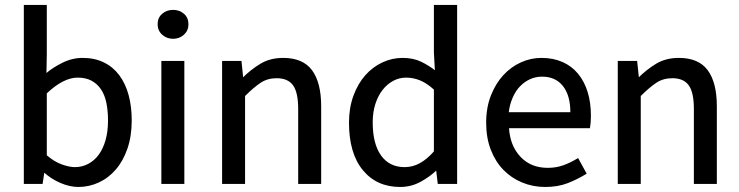

<svg xmlns="http://www.w3.org/2000/svg" viewBox="-20 -742 2984 775"><path d="M76.2 -722.2H168.9V-522.9L167.5 -447.3Q191.4 -468.3 231.2 -488.3Q271 -508.3 313.5 -508.3Q361.8 -508.3 398.9 -490.2Q436 -472.2 461.2 -438.7Q486.3 -405.3 499 -358.9Q511.7 -312.5 511.7 -255.9Q511.7 -192.9 494.6 -142.8Q477.5 -92.8 447.8 -58.1Q418 -23.4 378.7 -5.4Q339.4 12.7 296.4 12.7Q261.7 12.7 224.1 -3.4Q186.5 -19.5 155.8 -47.4H159.2L151.9 0.5H76.2ZM168.9 -115.2Q198.2 -89.8 228.8 -78.6Q259.3 -67.4 282.7 -67.4Q311 -67.4 335.7 -80.3Q360.4 -93.3 377.9 -116.7Q395.5 -140.1 405.8 -175.5Q416 -210.9 416 -254.9Q416 -294.4 409.4 -326.7Q402.8 -358.9 387.7 -381.3Q372.6 -403.8 349.4 -416.3Q326.2 -428.7 293.5 -428.7Q236.3 -428.7 168.9 -365.2Z M678.7 -585.4Q652.8 -585.4 634.5 -602.1Q616.2 -618.7 616.2 -644Q616.2 -670.4 634.5 -686.3Q652.8 -702.1 678.7 -702.1Q704.6 -702.1 722.7 -686.3Q740.7 -670.4 740.7 -644Q740.7 -618.7 722.7 -602.1Q704.6 -585.4 678.7 -585.4ZM631.3 -496.1H724.1V0.5H631.3Z M876.5 -496.1H954.6L961.9 -426.3H957.5Q991.2 -460.4 1030.8 -484.4Q1070.3 -508.3 1123 -508.3Q1202.6 -508.3 1239.5 -458.5Q1276.4 -408.7 1276.4 -313V0.5H1183.6V-301.8Q1183.6 -369.1 1162.8 -397.7Q1142.1 -426.3 1096.7 -426.3Q1060.1 -426.3 1032.2 -408Q1004.4 -389.6 969.2 -354.5V0.5H876.5Z M1388.7 -247.1Q1388.7 -306.6 1406.5 -355.2Q1424.3 -403.8 1453.9 -437.5Q1483.4 -471.2 1522.7 -489.7Q1562 -508.3 1605 -508.3Q1648.4 -508.3 1680.2 -492.7Q1711.9 -477.1 1735.4 -458.5L1731.4 -529.8V-722.2H1825.2V0.5H1747.1L1740.2 -56.6H1744.1Q1716.3 -29.3 1678 -8.3Q1639.6 12.7 1595.2 12.7Q1500.5 12.7 1444.6 -55.2Q1388.7 -123 1388.7 -247.1ZM1484.4 -248Q1484.4 -161.6 1518.1 -114.5Q1551.8 -67.4 1613.3 -67.4Q1645.5 -67.4 1674.6 -83.3Q1703.6 -99.1 1731.4 -130.9V-380.4Q1703.1 -406.2 1675.5 -417.5Q1647.9 -428.7 1619.1 -428.7Q1591.3 -428.7 1566.9 -415.5Q1542.5 -402.3 1524.2 -378.9Q1505.9 -355.5 1495.1 -322.3Q1484.4 -289.1 1484.4 -248Z M1942.4 -247.1Q1942.4 -307.6 1961.4 -356.2Q1980.5 -404.8 2011.5 -438.5Q2042.5 -472.2 2082.5 -490.2Q2122.6 -508.3 2165.5 -508.3Q2212.9 -508.3 2250.5 -491.7Q2288.1 -475.1 2313.5 -444.1Q2338.9 -413.1 2352.1 -370.4Q2365.2 -327.6 2365.2 -274.9Q2365.2 -247.6 2361.3 -224.6H2034.7Q2039.1 -153.3 2081.1 -108.9Q2123 -64.5 2190.9 -64.5Q2224.6 -64.5 2253.4 -74.7Q2282.2 -85 2313.5 -104L2348.1 -41Q2311 -18.1 2271.5 -2.7Q2231.9 12.7 2180.7 12.7Q2130.9 12.7 2087.4 -5.4Q2043.9 -23.4 2011.7 -56.6Q1979.5 -89.8 1960.9 -137.9Q1942.4 -186 1942.4 -247.1ZM2282.2 -289.1Q2282.2 -356.9 2252.2 -394.8Q2222.2 -432.6 2168 -432.6Q2142.6 -432.6 2120.1 -422.6Q2097.7 -412.6 2079.3 -393.8Q2061 -375 2049.1 -347.2Q2037.1 -319.3 2033.7 -289.1Z M2473.6 -496.1H2551.8L2559.1 -426.3H2554.7Q2588.4 -460.4 2627.9 -484.4Q2667.5 -508.3 2720.2 -508.3Q2799.8 -508.3 2836.7 -458.5Q2873.5 -408.7 2873.5 -313V0.5H2780.8V-301.8Q2780.8 -369.1 2760 -397.7Q2739.3 -426.3 2693.8 -426.3Q2657.2 -426.3 2629.4 -408Q2601.6 -389.6 2566.4 -354.5V0.5H2473.6Z"/></svg>

Font: Pyidaungsu Numbers
Style: Regular
Weight: 400
Designer: Sun Tun
Foundry: MCF
Version: Version 1.083; ttfautohint (v1.8.2)